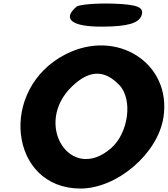

<svg xmlns="http://www.w3.org/2000/svg" viewBox="-20 -1140 970 1110"><path d="M359 -826C-32 -626 33 -50 445 -50C657 -50 893 -252 925 -462C973 -774 656 -978 359 -826ZM670 -648C749 -565 723 -371 622 -283C386 -78 169 -425 398 -642C497 -736 584 -738 670 -648ZM422 -1101C337 -1029 397 -984 576 -986C718 -987 782 -1006 798 -1050C815 -1098 776 -1114 635 -1119C535 -1122 437 -1114 422 -1101Z"/></svg>

Font: Hussar Skorodowane
Style: Ky
Weight: 700
Foundry: Cannot Into Space Fonts
Version: Version 0.892